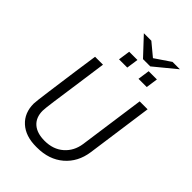

<svg xmlns="http://www.w3.org/2000/svg" viewBox="-294 -1141 1269 1269"><g transform="rotate(45 340.0 -507.0)"><path d="M227 -686Q208 -555 200 -493Q180 -355 170 -281Q160 -207 160 -189Q160 -126 199 -91.5Q238 -57 310 -57Q390 -57 442 -102.5Q494 -148 505 -222L570 -686H644L579 -220Q564 -115 491 -52.5Q418 10 306 10H297Q199 10 142 -41.5Q85 -93 85 -180Q85 -198 99.5 -304Q114 -410 130 -526L153 -686ZM430 -950 539 -1024H608L456 -899H388L271 -1024H341ZM354 -786H277L289 -869H366ZM536 -786H459L471 -869H548Z"/></g></svg>

Font: Chivo Light Italic
Style: Regular
Weight: 300
Italic angle: -8.05°
Designer: Hector Gatti
Foundry: Omnibus-Type
Version: Version 1.007